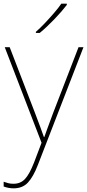

<svg xmlns="http://www.w3.org/2000/svg" viewBox="-26 -786 476 1049"><path d="M0 -528H27L164 -172Q182 -124 194.5 -91Q207 -58 214 -37H216Q224 -59 235.5 -91Q247 -123 264 -168L403 -528H430L181 115Q156 180 126.5 211.5Q97 243 48 243Q21 243 -6 233V207Q8 212 20 215Q32 218 48 218Q86 218 110.5 192Q135 166 160 102L201 -6ZM339 -759Q313 -725 272 -682Q231 -639 191 -606H170V-612Q193 -632 219.5 -660Q246 -688 270.5 -716.5Q295 -745 309 -766H339Z"/></svg>

Font: Noto Sans Syriac Western Thin
Style: Regular
Weight: 100
Designer: Patrick Giasson and the Monotype Design Team
Foundry: Monotype Imaging Inc.
Version: Version 3.000; ttfautohint (v1.8.4.7-5d5b)